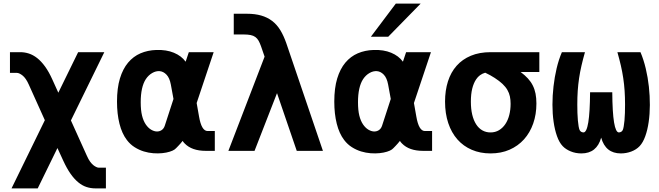

<svg xmlns="http://www.w3.org/2000/svg" viewBox="-20 -836 3652 1064"><path d="M228.5 -169.9 139.6 -367.2Q123.5 -403.3 104.5 -418Q97.2 -423.8 88.9 -428Q80.6 -432.1 73.7 -432.1H35.2V-546.9H92.3Q116.7 -546.9 140.1 -539.3Q163.6 -531.7 186 -514.2Q208.5 -496.6 229.7 -467.3Q251 -438 270.5 -394.5L303.2 -322.3L413.1 -546.9H558.1L373 -168.5L461.9 28.3Q470.7 47.9 479 59.3Q487.3 70.8 497.1 79.1Q504.4 85 512.7 89.1Q521 93.3 527.8 93.3H566.9V208H509.3Q482.9 208 459.2 200.2Q435.5 192.4 413.6 174.3Q391.6 156.2 371.1 127.2Q350.6 98.1 331.1 55.7L298.3 -15.6L189 208H43.9Z M1120.6 0Q1043 0 1003.4 -41Q1000.5 -43.9 996.8 -48.3Q993.2 -52.7 992.2 -55.2Q986.3 -47.9 980 -40.5Q973.6 -33.2 967.5 -26.9Q961.4 -20.5 956.3 -15.4Q951.2 -10.3 947.8 -7.8Q938.5 -1 920.7 4.6Q902.8 10.3 879.6 12.7Q856.4 15.1 829.8 13.2Q803.2 11.2 776.9 3.2Q750.5 -4.9 726.1 -20.3Q701.7 -35.6 683.1 -60.1Q655.8 -95.7 642.1 -150.4Q628.4 -205.1 628.4 -272.9Q628.4 -347.7 644.5 -400.9Q660.6 -454.1 689.7 -488.8Q718.8 -523.4 758.5 -540.5Q798.3 -557.6 846.2 -559.1Q901.9 -561 943.6 -543.7Q985.4 -526.4 1008.8 -494.1L1026.4 -546.9H1164.1L1069.8 -265.1L1083 -190.4Q1096.7 -109.9 1130.4 -109.9H1170.4V0ZM941.4 -287.6 926.8 -367.2Q919.9 -404.3 902.8 -422.1Q885.7 -439.9 865 -441.7Q844.2 -443.4 823.5 -431.4Q802.7 -419.4 788.1 -397.5Q759.8 -354 759.8 -269.5Q759.8 -225.1 767.1 -195.6Q774.4 -166 788.1 -146Q801.3 -127 817.4 -117.4Q833.5 -107.9 848.6 -107.4Q863.8 -106.9 875.7 -115Q887.7 -123 893.1 -139.2Z M1446.3 -522 1426.3 -580.1Q1419.9 -598.1 1412.8 -610.6Q1405.8 -623 1395 -630.9Q1384.3 -638.7 1368.7 -641.8Q1353 -645 1330.1 -645H1275.4V-759.8H1348.6Q1393.1 -759.8 1427.2 -750Q1461.4 -740.2 1487.8 -720.2Q1514.2 -700.2 1533.2 -669.2Q1552.2 -638.2 1566.9 -595.7L1769.5 0H1624.5L1515.1 -319.8L1390.6 0H1245.6Z M2173.3 -815.9H2311L2131.3 -632.3H2035.2ZM2324.7 0Q2247.1 0 2207.5 -41Q2204.6 -43.9 2200.9 -48.3Q2197.3 -52.7 2196.3 -55.2Q2190.4 -47.9 2184.1 -40.5Q2177.7 -33.2 2171.6 -26.9Q2165.5 -20.5 2160.4 -15.4Q2155.3 -10.3 2151.9 -7.8Q2142.6 -1 2124.8 4.6Q2106.9 10.3 2083.7 12.7Q2060.5 15.1 2033.9 13.2Q2007.3 11.2 1981 3.2Q1954.6 -4.9 1930.2 -20.3Q1905.8 -35.6 1887.2 -60.1Q1859.9 -95.7 1846.2 -150.4Q1832.5 -205.1 1832.5 -272.9Q1832.5 -347.7 1848.6 -400.9Q1864.7 -454.1 1893.8 -488.8Q1922.9 -523.4 1962.6 -540.5Q2002.4 -557.6 2050.3 -559.1Q2106 -561 2147.7 -543.7Q2189.5 -526.4 2212.9 -494.1L2230.5 -546.9H2368.2L2273.9 -265.1L2287.1 -190.4Q2300.8 -109.9 2334.5 -109.9H2374.5V0ZM2145.5 -287.6 2130.9 -367.2Q2124 -404.3 2106.9 -422.1Q2089.8 -439.9 2069.1 -441.7Q2048.3 -443.4 2027.6 -431.4Q2006.8 -419.4 1992.2 -397.5Q1963.9 -354 1963.9 -269.5Q1963.9 -225.1 1971.2 -195.6Q1978.5 -166 1992.2 -146Q2005.4 -127 2021.5 -117.4Q2037.6 -107.9 2052.7 -107.4Q2067.9 -106.9 2079.8 -115Q2091.8 -123 2097.2 -139.2Z M2698.2 14.2Q2641.1 14.2 2594.5 -5.9Q2547.9 -25.9 2514.9 -63.2Q2481.9 -100.6 2464.1 -153.8Q2446.3 -207 2446.3 -272.9Q2446.3 -334.5 2462.4 -385Q2478.5 -435.5 2510.3 -471.4Q2542 -507.3 2589.4 -527.1Q2636.7 -546.9 2699.2 -546.9H2968.8V-437H2865.2Q2888.7 -419.4 2905.3 -401.4Q2921.9 -383.3 2932.4 -362.5Q2942.9 -341.8 2947.8 -317.1Q2952.6 -292.5 2952.6 -262.2Q2952.6 -202.1 2934.8 -151.4Q2917 -100.6 2883.8 -63.7Q2850.6 -26.9 2803.7 -6.3Q2756.8 14.2 2698.2 14.2ZM2698.2 -102.1Q2724.6 -102.1 2745.4 -114.5Q2766.1 -127 2780.5 -148.4Q2794.9 -169.9 2802.2 -198.7Q2809.6 -227.5 2809.6 -260.7Q2809.6 -282.7 2805.7 -301.5Q2801.8 -320.3 2791.7 -337.6Q2781.7 -355 2764.6 -371.1Q2747.6 -387.2 2721.2 -404.3Q2710.9 -411.1 2696 -419.4Q2681.2 -427.7 2668.9 -433.1Q2636.7 -423.8 2618.7 -396.5Q2604.5 -375.5 2596.9 -344.7Q2589.4 -314 2589.4 -272.9Q2589.4 -232.4 2596.9 -200.7Q2604.5 -168.9 2618.7 -147Q2632.8 -125 2653.1 -113.5Q2673.3 -102.1 2698.2 -102.1Z M3202.1 14.2Q3169.9 14.2 3142.6 2.9Q3115.2 -8.3 3098.1 -26.4Q3079.1 -46.4 3066.7 -81.5Q3054.2 -116.7 3047.9 -161.1Q3041.5 -205.6 3041.5 -255.9Q3041.5 -306.2 3047.4 -357.4Q3053.2 -408.7 3064.7 -457.3Q3076.2 -505.9 3093.8 -546.9H3221.7Q3210.4 -507.3 3202.4 -472.4Q3194.3 -437.5 3189.2 -403.1Q3184.1 -368.7 3181.6 -333Q3179.2 -297.4 3179.2 -256.8Q3179.2 -232.9 3179.9 -210.2Q3180.7 -187.5 3182.4 -168.7Q3184.1 -149.9 3186.5 -136Q3189 -122.1 3191.9 -115.7Q3197.8 -103 3213.4 -102.1Q3248.5 -102.1 3250 -324.7H3373Q3374.5 -102.1 3409.7 -102.1Q3425.3 -103 3431.2 -115.7Q3434.1 -122.1 3436.5 -136Q3439 -149.9 3440.7 -168.7Q3442.4 -187.5 3443.1 -210.2Q3443.8 -232.9 3443.8 -256.8Q3443.8 -297.4 3441.4 -333Q3439 -368.7 3433.8 -403.1Q3428.7 -437.5 3420.7 -472.4Q3412.6 -507.3 3401.4 -546.9H3529.3Q3546.9 -505.4 3558.6 -456.1Q3570.3 -406.7 3575.9 -355.5Q3581.5 -304.2 3581.3 -253.9Q3581.1 -203.6 3574.7 -159.7Q3568.4 -115.7 3555.9 -81.1Q3543.5 -46.4 3524.9 -26.4Q3506.3 -6.8 3478.5 3.7Q3450.7 14.2 3420.4 14.2Q3335.9 14.2 3311.5 -73.2Q3287.1 14.2 3202.1 14.2Z"/></svg>

Font: Hack
Style: Bold
Weight: 700
Monospace: yes
Designer: Christopher Simpkins
Foundry: Christopher Simpkins
Version: Version 2.017